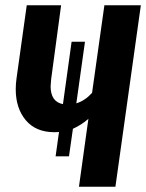

<svg xmlns="http://www.w3.org/2000/svg" viewBox="-20 -712 557 732"><path d="M517 -692 420 0H281L317 -259Q291 -236 258 -221L243 -116H192L205 -209Q199 -208 187 -208Q117 -208 78.5 -253.5Q40 -299 40 -372Q40 -392 43 -413L82 -692H213L175 -410Q173 -390 173 -383Q173 -324 220 -315L253 -553H304L271 -318Q304 -328 331 -358L378 -692Z"/></svg>

Font: Fira Sans Compressed SemiBold
Style: Italic
Weight: 600
Width: 1
Italic angle: -8°
Designer: bBox Type GmbH & Carrois Corporate GbR & Edenspiekermann AG
Foundry: bBox Type GmbH & Carrois Corporate GbR & Edenspiekermann AG
Version: Version 4.301